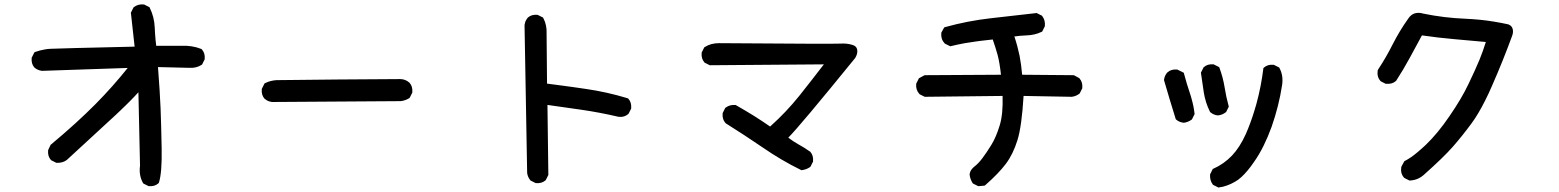

<svg xmlns="http://www.w3.org/2000/svg" viewBox="-20 -776 7040 867"><path d="M648.9 63.5 629.4 53.7 627 52.2 625.5 49.8Q606.4 16.1 612.3 -27.8L605 -359.4Q594.7 -348.1 584.7 -337.6Q574.7 -327.1 564.5 -316.9Q554.2 -306.6 544.2 -296.9Q534.2 -287.1 523.9 -277.3Q513.7 -267.6 503.9 -258.3Q445.3 -204.6 281.2 -53.2H280.8L280.3 -52.7Q271 -45.9 259.5 -43Q248 -40 235.4 -41H233.4L231.9 -42L212.4 -51.8L210.4 -52.7L209.5 -54.2Q194.8 -70.8 197.3 -96.7V-98.1L198.2 -100.1L208 -120.6L209 -122.6L210.4 -123.5Q325.2 -219.2 411.6 -306.2Q489.7 -385.3 556.6 -469.2L170.4 -456.1H169.4H168.9Q162.6 -457 157 -458.7Q151.4 -460.4 146.2 -463.4Q141.1 -466.3 136.2 -470.2L135.7 -470.7L135.3 -471.2Q120.6 -487.8 123 -513.7V-515.6L124 -517.1L133.8 -536.6L135.7 -540L139.2 -541.5Q149.9 -545.4 161.4 -548.3Q172.9 -551.3 184.8 -553.2Q196.8 -555.2 209.5 -555.7Q245.1 -557.6 587.9 -565.4L571.3 -715.8L570.8 -718.8L572.3 -721.2L582 -740.7L583 -742.7L585 -744.1Q603.5 -758.3 628.9 -755.9H630.9L632.3 -754.9L651.9 -745.1L654.8 -743.7L656.2 -740.7Q676.8 -699.7 678.7 -651.4Q679.2 -637.7 680.2 -623.8Q681.2 -609.9 682.4 -596.2Q683.6 -582.5 685.5 -569.3H798.8Q847.7 -571.3 888.2 -555.2L890.6 -554.2L892.1 -552.2Q906.7 -535.6 904.3 -509.8V-507.8L903.3 -506.3L893.6 -486.8L892.1 -484.4L890.1 -482.9Q866.2 -467.8 835.4 -469.7L693.4 -473.1Q697.8 -415.5 700.7 -369.6Q703.6 -323.7 705.1 -287.6Q708 -212.4 710 -105Q711.9 3.4 697.8 47.9L696.8 50.3L694.8 52.2Q678.2 66.9 652.3 64.5H650.4Z M1208 -315.4Q1201.7 -316.4 1196 -318.1Q1190.4 -319.8 1185.3 -322.8Q1180.2 -325.7 1175.3 -329.6L1174.8 -330.1L1174.3 -330.6Q1159.7 -347.2 1162.1 -373V-375L1163.1 -376.5L1172.9 -396L1174.3 -398.9L1176.8 -400.4Q1182.6 -403.3 1189 -405.8Q1195.3 -408.2 1201.7 -409.9Q1208 -411.6 1214.6 -412.6Q1221.2 -413.6 1228 -414.1Q1253.9 -415 1503.9 -417Q1753.9 -418.9 1787.1 -418.9Q1810.5 -418.9 1828.6 -402.8L1829.1 -402.3L1829.6 -401.9Q1844.2 -385.3 1841.8 -359.4V-357.4L1840.8 -356L1831.1 -336.4L1829.6 -334L1827.6 -332.5Q1810.1 -321.8 1790 -319.3H1789.6H1789.1L1209 -315.4H1208.5Z M2397 49.8 2377.4 40 2375.5 39.1 2374.5 37.6Q2362.8 23.4 2360.4 4.9V4.4V3.9L2348.6 -662.1V-662.6V-663.1Q2349.6 -669.4 2351.3 -675Q2353 -680.7 2356 -685.8Q2358.9 -690.9 2362.8 -695.8L2363.3 -696.3L2363.8 -696.8Q2380.4 -711.4 2406.2 -709H2408.2L2409.7 -708L2429.2 -698.2L2432.1 -696.8L2433.6 -693.8Q2450.2 -662.6 2448.2 -623L2450.2 -398.4Q2480.5 -394.5 2510 -390.6Q2539.6 -386.7 2569.1 -382.6Q2598.6 -378.4 2628.4 -374Q2721.7 -360.4 2813.5 -332.5L2815.9 -331.5L2817.9 -329.6Q2832.5 -313 2830.1 -287.1V-285.2L2829.1 -283.7L2819.3 -264.2L2818.4 -262.7L2816.9 -261.2Q2797.9 -244.6 2770 -249H2769.5L2769 -249.5Q2686.5 -268.6 2606 -280.3Q2530.3 -291.5 2452.1 -302.2L2456.1 11.7V14.2L2455.1 16.1L2445.3 35.6L2444.3 37.6L2442.9 38.6Q2426.3 53.2 2400.4 50.8H2398.4Z M3596.2 -8.8Q3507.8 -52.2 3424.3 -109.9Q3341.3 -166.5 3257.3 -219.2L3256.3 -220.2L3255.4 -221.2Q3240.7 -237.8 3243.2 -263.7V-265.6L3244.1 -267.1L3253.9 -286.6L3254.9 -288.6L3256.8 -290Q3275.4 -304.2 3300.8 -301.8H3302.7L3304.7 -300.3Q3345.7 -276.9 3385.3 -252.4Q3420.9 -230 3457.5 -204.6Q3529.3 -268.6 3588.9 -342.8Q3645 -413.1 3700.2 -485.4L3187.5 -481.4H3185.1L3183.1 -482.4L3163.6 -492.2L3161.6 -493.2L3160.6 -494.6Q3146 -511.2 3148.4 -537.1V-539.1L3149.4 -540.5L3159.2 -560.1L3160.6 -562.5L3163.1 -564Q3190.4 -581.1 3226.6 -581.1Q3748.5 -577.1 3775.4 -579.1Q3789.6 -580.1 3803.5 -578.6Q3817.4 -577.1 3830.6 -572.8Q3832 -572.3 3833.7 -571.5Q3835.4 -570.8 3836.9 -570.3Q3850.6 -563 3851.3 -547.4Q3852.1 -531.7 3842.8 -516.1L3842.3 -515.1L3841.8 -514.2Q3716.3 -359.9 3640.9 -270Q3565.4 -180.2 3539.6 -154.3Q3561.5 -137.7 3584 -125Q3611.8 -109.9 3637.2 -91.8L3638.7 -91.3L3639.2 -90.3Q3653.8 -73.7 3651.4 -47.9V-45.9L3650.4 -44.4L3640.6 -24.9L3639.6 -22.9L3637.7 -21.5Q3621.6 -10.3 3601.6 -7.8L3598.6 -7.3Z M4395 63.5 4375.5 53.7 4373 52.2 4371.6 50.3Q4360.8 32.7 4358.4 12.7V11.7V10.7Q4360.8 -9.3 4381.8 -25.4Q4398.4 -38.1 4416 -61.5Q4434.1 -85.4 4456.5 -121.6Q4478.5 -157.2 4494.6 -210.9Q4509.8 -260.7 4507.3 -342.8L4158.2 -338.9H4155.8L4153.8 -339.8L4134.3 -349.6L4132.8 -350.6L4131.3 -352.1Q4114.7 -370.6 4117.2 -396.5V-398.4L4118.2 -399.9L4127.9 -419.4L4129.4 -422.4L4131.8 -423.8L4153.3 -435.5L4155.8 -436.5H4158.2L4500 -438.5Q4494.1 -492.7 4484.9 -527.8Q4475.1 -562.5 4462.9 -597.7Q4452.6 -596.7 4442.9 -595.5Q4433.1 -594.2 4423.6 -593.3Q4414.1 -592.3 4404.8 -591.1Q4395.5 -589.8 4386.5 -588.6Q4377.4 -587.4 4368.7 -585.9Q4353 -584 4337.2 -581.1Q4321.3 -578.1 4305.9 -575Q4290.5 -571.8 4274.9 -567.9L4271.5 -566.9L4268.1 -568.4L4248.5 -578.1L4247.1 -579.1L4245.6 -580.1Q4228 -599.1 4230.5 -626V-627.9L4231.4 -629.9L4242.2 -649.4L4244.6 -652.8L4248.5 -653.8Q4348.6 -681.6 4452.1 -693.4Q4554.7 -705.1 4658.2 -716.8L4661.1 -717.3L4663.6 -715.8L4683.1 -706.1L4685.1 -705.1L4686.5 -703.1Q4700.7 -684.6 4698.2 -659.2V-657.2L4697.3 -655.8L4687.5 -636.2L4686 -633.3L4682.6 -631.8Q4667.5 -624.5 4650.6 -620.6Q4633.8 -616.7 4615.7 -616.2Q4601.6 -615.7 4587.6 -614.5Q4573.7 -613.3 4560.5 -611.3Q4568.4 -587.9 4574 -566.4Q4579.6 -544.9 4584 -524.4Q4591.8 -482.9 4595.7 -438.5L4826.2 -436.5H4828.6L4831.1 -435.5L4852.5 -423.8L4854 -422.9L4855 -421.4Q4869.6 -404.8 4867.2 -378.9V-377L4866.2 -375.5L4856.4 -356L4855.5 -354L4853.5 -352.5Q4845.7 -346.7 4837.2 -343.3Q4828.6 -339.8 4819.3 -338.9H4818.8H4818.4L4602.1 -342.8Q4593.8 -206.1 4574.7 -144Q4554.7 -79.6 4522 -36.1Q4489.7 6.8 4429.2 60.1L4426.8 62L4423.8 62.5L4400.4 64.5H4397.5Z M5479 69.3 5459.5 59.6 5457.5 58.6 5456.1 56.6Q5449.2 47.4 5446.3 36.1Q5443.4 24.9 5444.3 12.7V10.7L5445.3 9.3L5455.1 -10.3L5456.5 -13.2L5460 -14.6Q5506.8 -35.6 5543 -73.2Q5578.6 -110.8 5605.5 -170.4Q5610.8 -182.6 5616 -195.3Q5621.1 -208 5626 -221.4Q5630.9 -234.9 5635.7 -249Q5640.6 -263.2 5645 -278.1Q5649.4 -293 5653.8 -308.1Q5674.8 -385.7 5684.6 -464.8L5685.1 -468.8L5688 -471.2Q5704.6 -485.8 5730.5 -483.4H5732.4L5733.9 -482.4L5753.4 -472.7L5756.3 -471.2L5757.8 -468.3Q5775.9 -434.6 5769.5 -392.1Q5762.2 -343.8 5750.2 -296.6Q5738.3 -249.5 5722.2 -203.6Q5705.6 -157.7 5686 -118.2Q5666.5 -78.6 5643.1 -45.4Q5627.9 -22.9 5613.5 -5.9Q5599.1 11.2 5585.2 23.9Q5571.3 36.6 5558.1 43.9Q5548.3 49.8 5539.1 54Q5529.8 58.1 5520.8 61.5Q5511.7 64.9 5502.7 67.1Q5493.7 69.3 5484.4 70.3L5481.4 70.8ZM5324.2 -221.7Q5321.8 -222.2 5319.6 -222.7Q5317.4 -223.1 5315.2 -223.6Q5313 -224.1 5310.8 -224.9Q5308.6 -225.6 5306.6 -226.3Q5304.7 -227.1 5302.7 -228.3Q5300.8 -229.5 5298.8 -230.5Q5296.9 -231.4 5295.2 -232.9Q5293.5 -234.4 5291.5 -235.8L5289.6 -237.3L5288.6 -240.2Q5274.9 -283.2 5262.2 -326.2L5236.8 -412.1L5236.3 -414.1V-416Q5238.8 -435.1 5251.5 -449.2H5252L5252.4 -449.7Q5269 -464.4 5294.9 -461.9H5296.9L5298.3 -460.9L5321.8 -449.2L5325.7 -447.3L5326.7 -442.9Q5338.4 -398.4 5353 -355.5Q5355.5 -348.1 5357.7 -340.8Q5359.9 -333.5 5361.8 -325.9Q5363.8 -318.4 5365.7 -310.8Q5367.7 -303.2 5369.1 -295.4Q5370.6 -287.6 5371.8 -279.8Q5373 -272 5374 -263.7L5374.5 -260.7L5373 -258.3L5363.3 -238.8L5362.3 -236.8L5360.4 -235.4Q5344.7 -224.1 5326.2 -221.7H5325.2ZM5478.5 -254.9Q5469.2 -255.9 5460.9 -259.5Q5452.6 -263.2 5445.8 -269L5444.3 -270L5443.4 -272Q5423.3 -312.5 5416 -357.9Q5409.2 -401.9 5403.3 -444.8L5402.8 -447.8L5404.3 -450.7L5414.1 -470.2L5415 -472.2L5416.5 -473.1Q5433.1 -487.8 5459 -485.4H5460.9L5462.4 -484.4L5481.9 -474.6L5485.4 -472.7L5486.8 -469.2Q5502.4 -427.2 5509.8 -382.3Q5516.6 -338.9 5527.8 -298.3L5528.8 -294.9L5527.3 -291.5L5517.6 -272L5516.6 -270L5514.6 -268.6Q5506.8 -262.7 5498.3 -259.3Q5489.7 -255.9 5480.5 -254.9H5479.5Z M6342.3 38.1 6322.8 28.3 6321.3 27.3 6319.8 25.9Q6303.2 6.8 6307.6 -21L6308.1 -22.9L6308.6 -24.4L6320.3 -45.9L6321.8 -48.3L6324.7 -49.8Q6331.1 -53.2 6338.1 -57.4Q6345.2 -61.5 6352.5 -66.7Q6359.9 -71.8 6367.7 -77.9Q6375.5 -84 6383.5 -90.8Q6391.6 -97.7 6400.4 -105.5Q6409.2 -113.3 6418 -121.6Q6472.2 -173.3 6525.9 -252.4Q6580.6 -332 6611.3 -397Q6642.6 -461.9 6661.1 -506.8Q6676.8 -545.4 6689.5 -586.4Q6619.1 -593.3 6547.9 -599.1Q6474.1 -605.5 6400.9 -616.2Q6373 -565.4 6346.7 -516.1Q6317.9 -462.9 6284.7 -411.6L6283.7 -410.6L6282.7 -409.7Q6274.4 -402.3 6263.4 -399.4Q6252.4 -396.5 6239.3 -397.5H6237.3L6235.8 -398.4L6216.3 -408.2L6214.8 -409.2L6213.4 -410.6Q6196.8 -429.7 6201.2 -457.5L6201.7 -459.5L6202.6 -461.4Q6239.7 -517.6 6269 -576.2Q6284.2 -606 6301.5 -634.8Q6318.8 -663.6 6338.4 -690.9Q6344.2 -700.2 6351.8 -706.5Q6359.4 -712.9 6368.4 -715.6Q6377.4 -718.3 6387.2 -718Q6397 -717.8 6407.7 -714.4Q6500.5 -695.3 6597.2 -691.4Q6629.9 -689.9 6662.4 -686.8Q6694.8 -683.6 6727.1 -678.2Q6759.3 -672.9 6791 -666L6792 -665.5L6793 -665Q6807.1 -659.2 6810.8 -644.8Q6814.5 -630.4 6808.1 -613.8Q6767.1 -501.5 6718.3 -390.6Q6710.4 -372.1 6702.4 -355Q6694.3 -337.9 6686.5 -322.3Q6678.7 -306.6 6670.9 -292.5Q6663.1 -278.3 6655.5 -265.4Q6647.9 -252.4 6640.4 -241.2Q6632.8 -230 6625.5 -219.7Q6582 -160.6 6539.6 -112.5Q6497.1 -64.5 6414.1 9.3Q6385.7 37.1 6347.2 39.1H6344.7Z"/></svg>

Font: NaikaiFont
Style: Bold
Weight: 700
Version: Version 1.89